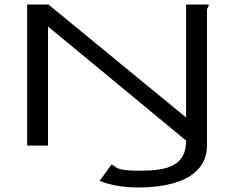

<svg xmlns="http://www.w3.org/2000/svg" viewBox="-20 -643 1040 848"><path d="M802 -623V-124L194 -623H100V0H192V-526L802 -22C802 90 720 111 596 111C477 111 498 90 472 84L420 156C472 176 528 185 590 185C776 185 894 124 894 0V-596C894 -612 902 -609 902 -623Z"/></svg>

Font: Inconsolata UltraExpanded
Style: Regular
Weight: 400
Width: 9
Monospace: yes
Designer: Raph Levien, Cyreal, Brenton Simpson
Foundry: Raph Levien, Cyreal, Google
Version: Version 3.100